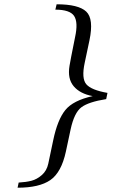

<svg xmlns="http://www.w3.org/2000/svg" viewBox="-20 -757 538 895"><path d="M481 -324 475 -295Q393 -282 359.5 -257Q326 -232 309 -153L287 -50Q266 47 214.5 82.5Q163 118 62 118L67 94Q102 92 127 85.5Q152 79 175 59Q198 39 205 6L228 -103Q248 -199 284.5 -244Q321 -289 412 -309Q353 -320 323.5 -355Q294 -390 304 -450Q307 -470 330 -584Q345 -653 325.5 -682.5Q306 -712 238 -712L244 -737Q346 -737 382 -703Q418 -669 397 -569L375 -465Q359 -391 382.5 -364Q406 -337 481 -324Z"/></svg>

Font: GFS BodoniClassic
Style: Regular
Weight: 400
Designer: George D. Matthiopoulos
Foundry: George D. Matthiopoulos
Version: Macromedia Fontographer 4.1.5 140901